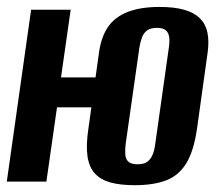

<svg xmlns="http://www.w3.org/2000/svg" viewBox="-22 -523 633 553"><path d="M366 10.4Q325.1 10.4 296.6 2.7Q268.2 -5.1 251.5 -23.1Q234.8 -41 230 -72.7Q225.3 -104.4 232.7 -153L263.3 -372.7Q269.6 -417 289.3 -445.6Q309 -474.2 345.7 -488.6Q382.4 -503 438 -503Q480 -503 508.5 -494.9Q537 -486.8 553.5 -470.5Q570 -454.3 575.3 -429.9Q580.5 -405.5 576.2 -372.7L545.6 -153.6Q536.5 -88.9 514.9 -53.3Q493.4 -17.7 456.8 -3.6Q420.3 10.4 366 10.4ZM-2.4 0 67.6 -495H181.6L153.7 -300H290.8L279.3 -213.8H142.2L111.6 0ZM374.2 -49.9Q392.2 -49.9 402.3 -57.1Q412.3 -64.4 417.7 -77.9Q423.1 -91.5 425.1 -108.2L464.2 -385Q466.9 -402.1 465.4 -415.2Q463.9 -428.2 455.9 -435.5Q448 -442.7 429.9 -442.7Q411.9 -442.7 401.8 -435.5Q391.8 -428.2 386.9 -415.2Q382 -402.1 379.3 -385L339.9 -108.2Q337.9 -91.5 338.9 -77.9Q339.9 -64.4 348 -57.1Q356.1 -49.9 374.2 -49.9Z"/></svg>

Font: Alumni Sans SC Thin
Style: Italic
Weight: 100
Italic angle: -8°
Designer: Robert E. Leuschke
Foundry: Robert E. Leuschke
Version: Version 1.016